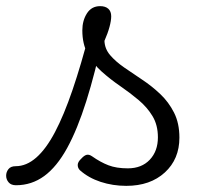

<svg xmlns="http://www.w3.org/2000/svg" viewBox="-109 -586 679 625"><path d="M-57 17Q-73 17 -81 7.5Q-89 -2 -89 -14Q-89 -26 -81.5 -35.5Q-74 -45 -58 -45Q-23 -45 9 -73Q41 -101 70 -156Q99 -211 127 -293Q155 -375 183 -483L227 -471Q201 -349 172 -257Q143 -165 109.5 -104Q76 -43 35 -13Q-6 17 -57 17ZM302 19Q258 19 218.5 6Q179 -7 151 -32Q144 -39 144 -49Q144 -59 156 -70Q165 -80 173 -82Q181 -84 191 -77Q218 -58 244 -48Q270 -38 307 -38Q352 -38 378.5 -66Q405 -94 405 -139Q405 -179 387.5 -208Q370 -237 342 -260.5Q314 -284 282 -306Q250 -328 222 -353Q194 -378 176.5 -410.5Q159 -443 159 -487Q159 -519 174 -542.5Q189 -566 217 -566Q234 -566 243.5 -557.5Q253 -549 253 -533Q253 -519 247.5 -498.5Q242 -478 231 -453Q232 -427 249.5 -406.5Q267 -386 295 -366.5Q323 -347 354 -326.5Q385 -306 412.5 -280Q440 -254 457.5 -219.5Q475 -185 475 -138Q475 -68 427.5 -24.5Q380 19 302 19Z"/></svg>

Font: Playwrite BR Light
Style: Regular
Weight: 300
Version: Version 1.003